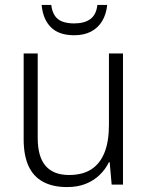

<svg xmlns="http://www.w3.org/2000/svg" viewBox="-20 -749 602 779"><path d="M479 -532V0H433L425 -91H422Q408 -62 384 -39Q360 -16 327.5 -3Q295 10 252 10Q194 10 154.5 -11.5Q115 -33 95.5 -76Q76 -119 76 -184V-532H133V-189Q133 -113 165 -76Q197 -39 260 -39Q315 -39 350.5 -62Q386 -85 404 -130Q422 -175 422 -242V-532ZM415 -729Q411 -691 394.5 -663.5Q378 -636 349.5 -621Q321 -606 281 -606Q219 -606 186.5 -638.5Q154 -671 149 -729H188Q191 -703 202 -686Q213 -669 233 -661.5Q253 -654 281 -654Q323 -654 347 -672Q371 -690 375 -729Z"/></svg>

Font: Noto Sans Display Light
Style: Regular
Weight: 300
Designer: Monotype Design Team
Foundry: Monotype Imaging Inc.
Version: Version 2.003